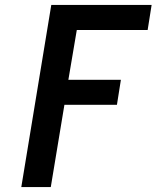

<svg xmlns="http://www.w3.org/2000/svg" viewBox="-20 -755 640 775"><path d="M66 0 187 -735H592L576 -634H290L256 -433H468L452 -332H240L185 0Z"/></svg>

Font: Iosevka Extended Oblique
Style: Bold
Weight: 700
Width: 7
Italic angle: -9°
Monospace: yes
Designer: Belleve Invis
Foundry: Belleve Invis
Version: Version 32.5.0; ttfautohint (v1.8.4)